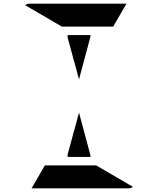

<svg xmlns="http://www.w3.org/2000/svg" viewBox="-20 -1020 856 1040"><path d="M346 -818V-830H470V-822L408 -590ZM315 -876 116 -992Q127 -1000 140 -1000H346H470H665L593 -876H554H470H346ZM470 -178V-170H346V-182L408 -410ZM501 -124 700 -8Q689 0 676 0H470H346H151L223 -124H262H346H470Z"/></svg>

Font: DSEG14 Modern Mini
Style: Bold
Weight: 700
Designer: Keshikan(Twitter:@keshinomi_88pro)
Version: Version 0.46